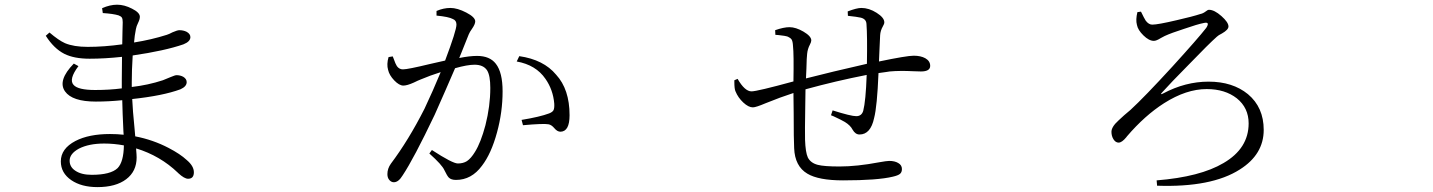

<svg xmlns="http://www.w3.org/2000/svg" viewBox="-20 -762 6040 809"><path d="M390.6 26.4Q323.2 26.4 280.3 -2.9Q236.3 -33.2 236.3 -82Q236.3 -135.7 297.9 -168Q354.5 -197.3 443.4 -197.3Q473.6 -197.3 501 -194.3Q501 -199.2 500 -209Q496.1 -290 495.1 -339.8Q438.5 -334 383.8 -334Q284.2 -334 253.9 -377Q221.7 -422.9 291 -494.1L310.5 -483.4Q268.6 -427.7 290 -404.3Q308.6 -382.8 380.9 -382.8Q441.4 -382.8 493.2 -389.6V-426.8Q493.2 -491.2 494.1 -522.5Q420.9 -514.6 357.4 -514.6Q292 -514.6 251 -535.2Q207 -557.6 172.9 -611.3L188.5 -625Q227.5 -591.8 253.9 -580.1Q291 -564.5 349.6 -564.5Q418 -564.5 495.1 -575.2Q495.1 -595.7 496.1 -629.4Q497.1 -663.1 497.1 -668Q497.1 -681.6 493.7 -687.5Q490.2 -693.4 479.5 -697.3Q457 -704.1 413.1 -707L410.2 -727.5Q443.4 -742.2 473.6 -742.2Q503.9 -742.2 536.1 -725.6Q569.3 -709 569.3 -691.4Q569.3 -680.7 562 -666Q554.7 -651.4 552.7 -639.6Q546.9 -611.3 544.9 -583Q618.2 -594.7 682.6 -615.2Q692.4 -618.2 707 -626Q727.5 -634.8 735.4 -634.8Q752.9 -634.8 766.6 -627.9Q782.2 -619.1 782.2 -605.5Q782.2 -586.9 752.9 -575.2Q673.8 -547.9 539.1 -528.3Q535.2 -465.8 535.2 -416V-395.5Q603.5 -403.3 666 -423.8Q678.7 -428.7 698.2 -437Q717.8 -445.3 723.6 -445.3Q739.3 -445.3 752 -438.5Q766.6 -429.7 766.6 -416Q766.6 -397.5 740.2 -385.7Q666 -358.4 537.1 -344.7Q539.1 -297.9 546.9 -220.7Q548.8 -198.2 549.8 -187.5Q625 -172.9 690.4 -138.7Q739.3 -113.3 766.6 -87.9Q796.9 -62.5 796.9 -36.1Q796.9 -8.8 772.5 -8.8Q756.8 -8.8 731.4 -32.2L729.5 -34.2Q655.3 -105.5 553.7 -136.7Q553.7 -134.8 553.7 -131.8Q555.7 -109.4 555.7 -98.6Q555.7 -40 511.7 -6.8Q467.8 26.4 390.6 26.4ZM366.2 -25.4Q446.3 -25.4 475.6 -53.7Q501 -80.1 502 -149.4Q460 -157.2 418.9 -157.2Q354.5 -157.2 312.5 -135.7Q273.4 -114.3 273.4 -85Q273.4 -58.6 296.9 -43Q322.3 -25.4 366.2 -25.4Z M1639.6 5.9Q1628.9 5.9 1620.6 -3.4Q1612.3 -12.7 1612.3 -28.3Q1612.3 -51.8 1627 -72.3Q1701.2 -170.9 1768.6 -303.7Q1803.7 -377.9 1836.9 -458Q1793 -444.3 1753.9 -427.7Q1741.2 -422.9 1723.6 -414.1Q1695.3 -401.4 1679.7 -401.4Q1662.1 -401.4 1641.1 -423.3Q1620.1 -445.3 1615.2 -467.8Q1608.4 -491.2 1617.2 -521.5L1634.8 -524.4Q1635.7 -521.5 1638.7 -514.6Q1646.5 -492.2 1652.3 -483.4Q1662.1 -469.7 1677.7 -469.7Q1698.2 -469.7 1791 -492.2Q1835 -502 1855.5 -506.8Q1903.3 -633.8 1903.3 -658.2Q1903.3 -675.8 1888.7 -681.6Q1871.1 -691.4 1819.3 -696.3V-715.8Q1848.6 -728.5 1877.9 -728.5Q1907.2 -728.5 1944.8 -709Q1982.4 -689.5 1982.4 -671.9Q1982.4 -660.2 1968.8 -640.6Q1959 -627 1955.1 -617.2Q1947.3 -598.6 1923.8 -539.1Q1918 -525.4 1915 -517.6Q1959 -526.4 1990.2 -526.4Q2043.9 -526.4 2069.3 -493.2Q2097.7 -457 2097.7 -377Q2097.7 -290 2074.2 -204.1Q2049.8 -114.3 2010.7 -63.5Q1966.8 -3.9 1901.4 -3.9Q1880.9 -3.9 1871.1 -13.7Q1864.3 -20.5 1852.5 -44.9Q1842.8 -67.4 1789.1 -115.2L1799.8 -129.9Q1886.7 -73.2 1909.2 -73.2Q1931.6 -73.2 1947.3 -83Q1964.8 -94.7 1981.4 -122.1Q2005.9 -161.1 2025.4 -234.4Q2045.9 -315.4 2045.9 -391.6Q2045.9 -444.3 2032.2 -465.8Q2016.6 -489.3 1979.5 -489.3Q1949.2 -489.3 1897.5 -474.6Q1856.4 -378.9 1811.5 -278.3Q1723.6 -93.8 1676.8 -23.4Q1659.2 5.9 1639.6 5.9ZM2341.8 -207Q2328.1 -207 2315.9 -221.7Q2303.7 -236.3 2291 -238.3Q2270.5 -242.2 2183.6 -234.4L2177.7 -256.8Q2254.9 -269.5 2293.9 -284.2Q2308.6 -290 2312.5 -298.3Q2316.4 -306.6 2315.4 -325.2Q2310.5 -383.8 2278.3 -429.7Q2238.3 -488.3 2157.2 -502.9L2168 -525.4Q2270.5 -510.7 2323.2 -447.3Q2379.9 -385.7 2379.9 -276.4Q2379.9 -208 2341.8 -207Z M3532.2 -2Q3428.7 -2 3381.8 -30.3Q3329.1 -61.5 3326.2 -137.7Q3324.2 -172.9 3324.2 -284.2Q3323.2 -340.8 3323.2 -370.1Q3268.6 -352.5 3206.1 -327.1Q3165 -309.6 3152.3 -309.6Q3133.8 -309.6 3111.8 -330.1Q3089.8 -350.6 3079.1 -377Q3074.2 -386.7 3074.2 -417Q3074.2 -421.9 3074.2 -423.8L3087.9 -429.7Q3118.2 -377 3146.5 -377Q3169.9 -377 3323.2 -418.9Q3325.2 -534.2 3321.3 -568.4Q3320.3 -587.9 3315.4 -595.7Q3310.5 -602.5 3299.8 -607.4Q3289.1 -611.3 3259.8 -614.3Q3251 -615.2 3247.1 -615.2L3246.1 -634.8Q3282.2 -647.5 3306.6 -647.5Q3333 -647.5 3365.2 -628.9Q3398.4 -609.4 3398.4 -591.8Q3398.4 -585 3392.6 -574.2Q3382.8 -555.7 3380.9 -535.2Q3378.9 -520.5 3377.9 -473.6Q3377 -446.3 3376 -431.6Q3482.4 -459 3632.8 -493.2Q3634.8 -610.4 3630.9 -661.1Q3629.9 -681.6 3607.4 -687.5Q3590.8 -691.4 3552.7 -695.3L3551.8 -713.9Q3589.8 -728.5 3609.4 -728.5Q3641.6 -728.5 3673.8 -708Q3706.1 -687.5 3706.1 -668Q3706.1 -661.1 3700.2 -651.4Q3689.5 -632.8 3688.5 -613.3Q3687.5 -594.7 3685.5 -547.9Q3684.6 -518.6 3683.6 -502.9Q3800.8 -527.3 3830.1 -527.3Q3859.4 -527.3 3878.9 -516.6Q3899.4 -504.9 3899.4 -484.4Q3899.4 -460.9 3860.4 -460.9Q3849.6 -460.9 3827.1 -461.9Q3773.4 -464.8 3728.5 -460.9Q3724.6 -460 3716.8 -459Q3694.3 -456.1 3681.6 -454.1Q3675.8 -312.5 3663.1 -264.6Q3648.4 -195.3 3601.6 -195.3Q3584 -195.3 3572.3 -215.8Q3563.5 -233.4 3540 -248Q3525.4 -256.8 3491.2 -272.5Q3484.4 -275.4 3481.4 -276.4L3488.3 -296.9Q3565.4 -272.5 3587.9 -272.5Q3610.4 -272.5 3617.2 -294.9Q3627.9 -335.9 3631.8 -446.3Q3502 -420.9 3374 -385.7Q3374 -363.3 3373 -317.4Q3371.1 -204.1 3372.1 -172.9Q3374 -120.1 3383.8 -98.6Q3395.5 -75.2 3425.8 -67.4Q3452.1 -60.5 3517.6 -60.5Q3590.8 -60.5 3683.6 -78.1Q3716.8 -84 3726.6 -84Q3750 -84 3764.6 -75.2Q3780.3 -66.4 3780.3 -49.8Q3780.3 -36.1 3772 -29.3Q3763.7 -22.5 3742.2 -17.6Q3677.7 -2 3532.2 -2Z M4855.5 20.5 4853.5 -2Q5037.1 -16.6 5135.7 -75.2Q5241.2 -136.7 5241.2 -242.2Q5241.2 -307.6 5191.4 -347.7Q5141.6 -386.7 5064.5 -386.7Q4978.5 -386.7 4884.8 -327.1Q4803.7 -275.4 4728.5 -187.5Q4727.5 -186.5 4725.6 -183.6Q4707 -161.1 4693.4 -161.1Q4680.7 -161.1 4671.9 -174.8Q4663.1 -188.5 4663.1 -207Q4663.1 -221.7 4678.7 -240.2Q4688.5 -251 4716.8 -276.4Q4734.4 -291 4743.2 -298.8Q4800.8 -351.6 4919.9 -481.4Q5028.3 -600.6 5062.5 -644.5Q5080.1 -671.9 5051.8 -665Q5026.4 -660.2 4969.7 -640.6Q4915 -623 4887.7 -610.4Q4881.8 -607.4 4871.1 -601.6Q4852.5 -589.8 4841.8 -589.8Q4821.3 -589.8 4797.9 -612.8Q4774.4 -635.7 4770.5 -657.2Q4764.6 -678.7 4772.5 -710.9L4787.1 -712.9L4788.1 -711.9Q4800.8 -685.5 4807.6 -674.8Q4820.3 -658.2 4835 -658.2Q4858.4 -658.2 4937.5 -676.8Q5005.9 -692.4 5038.1 -703.1Q5048.8 -705.1 5060.5 -713.9Q5068.4 -720.7 5074.2 -720.7Q5096.7 -720.7 5126.5 -694.3Q5156.2 -668 5156.2 -650.4Q5156.2 -636.7 5128.9 -621.1Q5113.3 -613.3 5107.4 -607.4Q5074.2 -578.1 4989.3 -490.2Q4911.1 -411.1 4877.9 -374Q4871.1 -367.2 4872.6 -365.7Q4874 -364.3 4880.9 -368.2Q4974.6 -418 5072.3 -418Q5173.8 -418 5238.3 -365.2Q5304.7 -309.6 5304.7 -214.8Q5304.7 -111.3 5204.1 -47.9Q5085 28.3 4855.5 20.5Z"/></svg>

Font: Bpmf GenRyu Min R
Style: R
Weight: 400
Foundry: But Ko
Version: Version 1.320